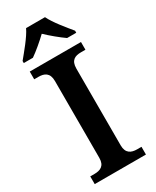

<svg xmlns="http://www.w3.org/2000/svg" viewBox="-234 -993 856 1055"><g transform="rotate(-30 194.0 -465.5)"><path d="M27 -784V-771H85C117 -793 163 -832 193 -861C223 -832 270 -793 302 -771H360V-784C329 -822 275 -886 254 -931H134C113 -886 58 -822 27 -784ZM32 0H357V-49H329C293 -49 262 -62 262 -113V-600C262 -653 291 -665 329 -665H357V-714H32V-665H59C95 -665 126 -653 126 -600V-112C126 -61 95 -49 59 -49H32Z"/></g></svg>

Font: Noto Serif Lao SemiBold
Style: Regular
Weight: 600
Designer: Monotype Design Team
Foundry: Monotype Imaging Inc.
Version: Version 2.003